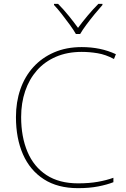

<svg xmlns="http://www.w3.org/2000/svg" viewBox="-20 -969 654 999"><path d="M405 -699Q330 -699 271 -673.5Q212 -648 172 -602.5Q132 -557 111 -495Q90 -433 90 -360Q90 -257 123 -179Q156 -101 222 -58Q288 -15 386 -15Q444 -15 489 -23Q534 -31 570 -44V-21Q537 -8 491 1Q445 10 386 10Q280 10 208 -36.5Q136 -83 99.5 -166Q63 -249 63 -360Q63 -438 86 -504.5Q109 -571 153.5 -620Q198 -669 261.5 -696.5Q325 -724 405 -724Q454 -724 498 -715Q542 -706 583 -687L573 -662Q530 -685 488 -692Q446 -699 405 -699ZM375 -792Q363 -813 343 -840.5Q323 -868 301.5 -895.5Q280 -923 261 -943V-949H282Q310 -921 337.5 -887Q365 -853 386 -824Q407 -853 435.5 -887Q464 -921 492 -949H513V-943Q495 -923 472.5 -895.5Q450 -868 429.5 -840.5Q409 -813 397 -792Z"/></svg>

Font: Noto Sans Armenian Thin
Style: Regular
Weight: 250
Version: Version 2.007